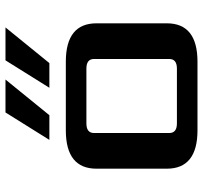

<svg xmlns="http://www.w3.org/2000/svg" viewBox="-40 -700 740 700"><g transform="rotate(-90 330.0 -350.0)"><path d="M65 -112V-368Q65 -480 205 -480H455Q595 -480 595 -368V-112Q595 0 455 0H205Q65 0 65 -112ZM195 -103Q195 -75 230 -75H430Q465 -75 465 -103V-377Q465 -405 430 -405H230Q195 -405 195 -377ZM170 -540 270 -700H390L260 -540ZM360 -540 460 -700H580L450 -540Z"/></g></svg>

Font: Xolonium
Style: Regular
Weight: 400
Designer: Severin Meyer
Version: Version 4.2